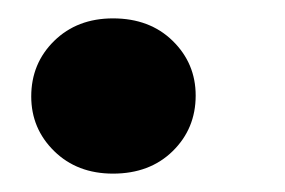

<svg xmlns="http://www.w3.org/2000/svg" viewBox="-20 -182 310 209"><path d="M103 7Q64 7 39 -17.5Q14 -42 14 -77Q14 -113 39 -137.5Q64 -162 103 -162Q143 -162 168 -137.5Q193 -113 193 -78Q193 -42 168 -17.5Q143 7 103 7Z"/></svg>

Font: DM Sans 16pt Black
Style: Italic
Weight: 900
Italic angle: -10°
Version: Version 4.004;gftools[0.9.30]